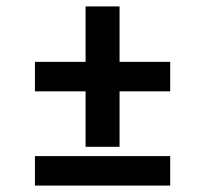

<svg xmlns="http://www.w3.org/2000/svg" viewBox="-20 -579 640 599"><path d="M247 -121V-294H89V-386H247V-559H353V-386H511V-294H353V-121ZM89 0V-92H511V0Z"/></svg>

Font: Iosevka Slab Semibold Extended
Style: Regular
Weight: 600
Width: 7
Monospace: yes
Designer: Belleve Invis
Foundry: Belleve Invis
Version: Version 11.1.0; ttfautohint (v1.8.3)